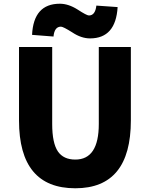

<svg xmlns="http://www.w3.org/2000/svg" viewBox="-20 -996 803 1030"><path d="M82 -350V-744H260V-331Q260 -228 291 -183Q321 -140 384 -140Q510 -140 510 -331V-744H682V-350Q682 14 384 14Q82 14 82 -350ZM368 -822Q319 -853 307 -853Q272 -853 267 -800L152 -809Q160 -976 301 -976Q347 -976 396 -945Q445 -913 457 -913Q491 -913 497 -966L611 -958Q601 -790 463 -790Q416 -790 368 -822Z"/></svg>

Font: Source Han Sans CN Heavy
Style: Bold
Weight: 900
Designer: Ryoko NISHIZUKA (kana & ideographs); Paul D. Hunt (Latin, Greek & Cyrillic); Wenlong ZHANG (bopomofo); Sandoll Communica
Foundry: Adobe Systems Incorporated
Version: Version 1.000;PS 1;hotconv 1.0.78;makeotf.lib2.5.61930